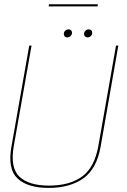

<svg xmlns="http://www.w3.org/2000/svg" viewBox="-20 -892 605 916"><path d="M212 4.5Q312.5 4.5 376.8 -40.5Q441 -85.5 460 -192L544.5 -674.5H533.5L449.5 -197Q431 -92.5 371.2 -49.5Q311.5 -6.5 214 -6.5Q117 -6.5 72.2 -49.5Q27.5 -92.5 46 -197L130.5 -674.5H119.5L34.5 -192Q15.5 -85.5 63.8 -40.5Q112 4.5 212 4.5ZM301 -713.5Q309.5 -713.5 316.5 -719.8Q323.5 -726 323.5 -735.5Q323.5 -743 318.8 -747.5Q314 -752 307 -752Q298.5 -752 291.5 -745.8Q284.5 -739.5 284.5 -730Q284.5 -722.5 289 -718Q293.5 -713.5 301 -713.5ZM397.5 -713.5Q406.5 -713.5 413.2 -719.8Q420 -726 420 -735.5Q420 -743 415.5 -747.5Q411 -752 403.5 -752Q395 -752 388 -745.8Q381 -739.5 381 -730Q381 -722.5 385.8 -718Q390.5 -713.5 397.5 -713.5ZM212 -861.5H445.5L447 -871.5H214Z"/></svg>

Font: Anybody Thin Thin
Style: Italic
Weight: 250
Italic angle: -10°
Version: Version 1.113;gftools[0.9.25]